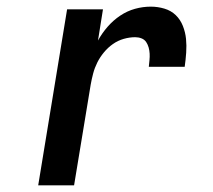

<svg xmlns="http://www.w3.org/2000/svg" viewBox="-20 -558 640 578"><path d="M95 0 182 -530H290L275 -436Q287 -458 304 -477.5Q321 -497 342 -511Q363 -525 386.5 -531.5Q410 -538 434 -538Q455 -538 475 -532Q495 -526 509 -512.5Q523 -499 530.5 -480Q538 -461 540 -441Q542 -421 540.5 -399.5Q539 -378 536 -357H428Q429 -367 430 -377Q431 -387 430.5 -396.5Q430 -406 427.5 -415Q425 -424 420 -431.5Q415 -439 406 -442.5Q397 -446 387 -446Q370 -446 352.5 -441Q335 -436 320 -425.5Q305 -415 293 -400.5Q281 -386 273 -370Q265 -354 260.5 -337Q256 -320 253 -303L203 0Z"/></svg>

Font: Iosevka Curly SmBdExObl
Style: Regular
Weight: 600
Width: 7
Italic angle: -9°
Monospace: yes
Designer: Belleve Invis
Foundry: Belleve Invis
Version: Version 11.1.0; ttfautohint (v1.8.3)